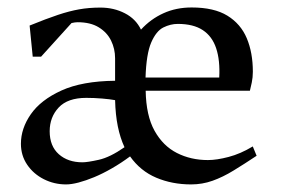

<svg xmlns="http://www.w3.org/2000/svg" viewBox="-20 -482 752 514"><path d="M156.9 11.7Q125.1 11.7 97.3 -2.3Q69.6 -16.3 52.8 -41Q36 -65.7 36 -97.1Q36 -138.1 62.5 -176.2Q89 -214.4 144.5 -239.7Q199.9 -264.9 288.1 -265.8V-326Q288.1 -351.3 277.4 -373.2Q266.8 -395 244.6 -408.7Q222.4 -422.5 187.7 -422.5Q181.2 -422.5 171.5 -420.3L90 -330.3H67.6L59.3 -413.6Q104.2 -431.9 134.9 -442.1Q165.7 -452.4 191.9 -457Q218.2 -461.7 248.9 -461.7Q284.7 -461.7 314.2 -446.5Q343.7 -431.4 357.4 -402.7Q383.4 -431.1 417.5 -446.5Q451.5 -462 493 -462Q553 -462 588.8 -440Q624.5 -418 640.7 -379.5Q656.9 -341 656.9 -290Q656.9 -274.6 654 -261Q651 -247.3 649 -239.1H370Q371.1 -172.7 393.7 -132Q416.3 -91.4 453.5 -72.5Q490.8 -53.5 536.6 -53.5Q560.2 -53.5 592.1 -61.9Q623.9 -70.2 656.7 -90L667 -65Q634.3 -43.2 605.3 -25.5Q576.4 -7.8 549 1.9Q521.5 11.7 491.7 11.7Q440.8 11.7 398.3 -6.3Q355.9 -24.2 328.2 -63.3Q303.8 -45.2 279.3 -31.2Q254.8 -17.1 232.1 -7.7Q209.4 1.7 190.2 6.7Q171 11.7 156.9 11.7ZM200.7 -47.5Q214.2 -47.5 244.4 -54.2Q274.6 -60.9 313.3 -87.9Q301.7 -112.8 295.4 -143.8Q289.1 -174.9 288.1 -213.9Q274.7 -216.4 253.3 -218.2Q231.9 -220 211 -220Q161.2 -220 137.1 -194.2Q113 -168.4 113 -130.7Q113 -90.9 137.4 -69.2Q161.8 -47.5 200.7 -47.5ZM369.6 -274.4H566.9Q569.4 -320.6 558.7 -352.7Q548.1 -384.8 522.8 -401.4Q497.6 -418 456 -418Q436.5 -418 417.3 -408.5Q398.1 -398.9 384.8 -368.2Q371.6 -337.5 369.6 -274.4Z"/></svg>

Font: Ancizar Serif Light
Style: Regular
Weight: 300
Designer: Cesar Puertas, Viviana Monsalve, Julian Moncada, Julian Prieto, Jose Castro, Felipe Aragon, Mariel Hernandez, Sara Alarc
Version: Version 8.100